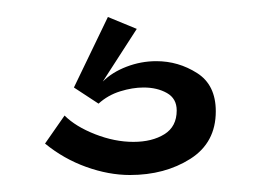

<svg xmlns="http://www.w3.org/2000/svg" viewBox="-20 -52 307 226"><path d="M33 117 56 84Q69 97 92 106Q115 115 137 115Q159 115 173.5 106Q188 97 188 78Q188 64 176.5 57.5Q165 51 149 51Q136 51 121.5 55.5Q107 60 96 70L67 51L107 -32L141 -18L101 44Q112 33 129 26.5Q146 20 164 20Q190 20 212 34Q234 48 234 79Q234 116 204 135Q174 154 133 154Q108 154 81.5 144.5Q55 135 33 117Z"/></svg>

Font: Darker Grotesque Light Medium
Style: Regular
Weight: 500
Version: Version 1.000;gftools[0.9.28]